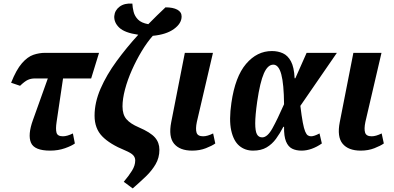

<svg xmlns="http://www.w3.org/2000/svg" viewBox="-20 -831 2202 1072"><path d="M260 10Q172 10 153 -34Q134 -78 164 -161L247 -393H175Q153 -393 135.5 -385Q118 -377 92 -352L42 -369Q71 -442 102.5 -478Q134 -514 166.5 -525Q199 -536 232 -536H533L489 -393H332L296 -150Q290 -111 295.5 -90.5Q301 -70 331 -70Q355 -70 387 -86L398 -30Q381 -17 343 -3.5Q305 10 260 10Z M721 221 671 184Q699 151 717 122Q735 93 735 65Q735 48 723.5 35.5Q712 23 679 9Q593 -26 550.5 -70Q508 -114 508 -185Q508 -259 541.5 -336Q575 -413 631 -489.5Q687 -566 752 -637Q676 -648 646 -676.5Q616 -705 618 -741Q621 -774 648 -794Q675 -814 719 -811Q720 -789 726 -765Q732 -741 750.5 -722Q769 -703 808 -696Q832 -721 856.5 -744.5Q881 -768 904 -790Q946 -790 970 -777Q994 -764 994 -739Q994 -700 951 -669Q908 -638 833 -631Q801 -595 771 -545Q741 -495 716.5 -440Q692 -385 678 -332Q664 -279 664 -237Q664 -191 686 -165.5Q708 -140 755 -120Q820 -92 845 -63.5Q870 -35 870 5Q870 50 848.5 86.5Q827 123 793 155.5Q759 188 721 221Z M1053 10Q984 10 952 -28.5Q920 -67 936 -149L1012 -536H1169L1079 -150Q1071 -111 1077.5 -90.5Q1084 -70 1114 -70Q1138 -70 1170 -86L1182 -30Q1164 -17 1129.5 -3.5Q1095 10 1053 10Z M1393 10Q1348 10 1316 -17Q1284 -44 1271 -102.5Q1258 -161 1272 -257Q1293 -403 1354 -474.5Q1415 -546 1498 -546Q1532 -546 1559.5 -533.5Q1587 -521 1604.5 -488.5Q1622 -456 1625 -394H1629L1692 -536H1861L1657 -240Q1664 -182 1670.5 -147.5Q1677 -113 1684 -96.5Q1691 -80 1699 -75Q1707 -70 1717 -70Q1734 -70 1764 -86L1777 -30Q1750 -11 1721 -0.5Q1692 10 1664 10Q1633 10 1611 -1Q1589 -12 1577 -41Q1565 -70 1566 -123H1562Q1543 -86 1521 -56Q1499 -26 1468.5 -8Q1438 10 1393 10ZM1444 -64Q1473 -64 1501 -114.5Q1529 -165 1566 -249Q1565 -362 1550.5 -416Q1536 -470 1506 -470Q1475 -470 1453.5 -421.5Q1432 -373 1416 -264Q1405 -186 1405 -142.5Q1405 -99 1414.5 -81.5Q1424 -64 1444 -64Z M1994 10Q1925 10 1893 -28.5Q1861 -67 1877 -149L1953 -536H2110L2020 -150Q2012 -111 2018.5 -90.5Q2025 -70 2055 -70Q2079 -70 2111 -86L2123 -30Q2105 -17 2070.5 -3.5Q2036 10 1994 10Z"/></svg>

Font: Noto Serif ExtraCondensed ExtraBold
Style: Italic
Weight: 800
Width: 2
Italic angle: -12°
Designer: Monotype Design Team
Foundry: Monotype Imaging Inc.
Version: Version 2.013